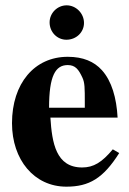

<svg xmlns="http://www.w3.org/2000/svg" viewBox="-20 -686 484 720"><path d="M298 -282H164C164 -402 188 -442 234 -442C263 -442 275 -425 289 -395C298 -376 298 -355 298 -303ZM403 -126C362 -77 331 -58 288 -58C190 -58 175 -150 169 -245H421C417 -319 399 -382 362 -423C333 -455 292 -473 234 -473C109 -473 25 -373 25 -224C25 -87 108 14 229 14C314 14 367 -17 427 -112ZM295 -600C295 -636 265 -666 230 -666C195 -666 166 -637 166 -602C166 -566 194 -537 229 -537C266 -537 295 -565 295 -600Z"/></svg>

Font: XITS Math
Style: Bold
Weight: 700
Designer: MicroPress Inc., with final additions and corrections provided by Coen Hoffman, Elsevier (retired)
Version: Version 1.302